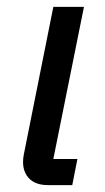

<svg xmlns="http://www.w3.org/2000/svg" viewBox="-20 -538 305 558"><path d="M120 0Q84 0 65.5 -18.5Q47 -37 47 -67Q47 -72 47.5 -77.5Q48 -83 49 -88L135 -518H224L135 -76H205L190 0Z"/></svg>

Font: IBM Plex Sans Text
Style: Italic
Weight: 450
Italic angle: -11°
Designer: Mike Abbink, Paul van der Laan, Pieter van Rosmalen
Foundry: Bold Monday
Version: Version 3.005